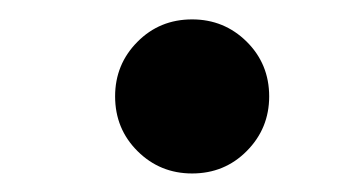

<svg xmlns="http://www.w3.org/2000/svg" viewBox="-20 -432 373 202"><path d="M182.1 -249.5Q148.4 -249.5 124.8 -272.9Q101.1 -296.4 101.1 -330.6Q101.1 -364.3 124.5 -387.9Q147.9 -411.6 182.1 -411.6Q215.8 -411.6 239.5 -388.2Q263.2 -364.7 263.2 -330.6Q263.2 -296.9 239.7 -273.2Q216.3 -249.5 182.1 -249.5Z"/></svg>

Font: Tinos
Style: Bold Italic
Weight: 700
Italic angle: -16.333°
Designer: Steve Matteson
Foundry: Monotype Imaging Inc.
Version: Version 1.23